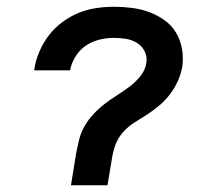

<svg xmlns="http://www.w3.org/2000/svg" viewBox="-20 -548 640 568"><path d="M190 0 205 -93Q209 -114 214 -134.5Q219 -155 230 -174.5Q241 -194 256.5 -210.5Q272 -227 289.5 -240.5Q307 -254 326 -266Q345 -278 363 -291.5Q381 -305 395.5 -323Q410 -341 413 -362Q416 -380 408 -396Q400 -412 385.5 -421Q371 -430 353 -433Q335 -436 317 -436Q296 -436 275 -431Q254 -426 235.5 -414Q217 -402 204.5 -382.5Q192 -363 188 -343Q188 -342 188 -341.5Q188 -341 188 -340H81Q81 -341 81.5 -342.5Q82 -344 82 -346Q86 -371 97 -396.5Q108 -422 125 -444Q142 -466 165 -483Q188 -500 213 -510Q238 -520 264.5 -524Q291 -528 317 -528Q344 -528 371 -524.5Q398 -521 422 -512Q446 -503 467 -488Q488 -473 501 -451Q514 -429 518.5 -403Q523 -377 519 -349Q515 -328 506 -308Q497 -288 483.5 -270Q470 -252 452.5 -237Q435 -222 416.5 -210Q398 -198 378.5 -186Q359 -174 344 -157Q329 -140 321.5 -119.5Q314 -99 311 -78L298 0Z"/></svg>

Font: Iosevka SS04 SmBd Ex Obl
Style: Regular
Weight: 600
Width: 7
Italic angle: -9°
Monospace: yes
Designer: Belleve Invis
Foundry: Belleve Invis
Version: Version 19.0.0; ttfautohint (v1.8.4)